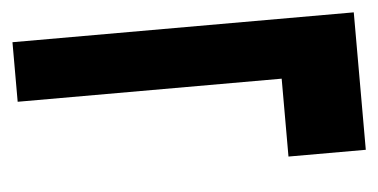

<svg xmlns="http://www.w3.org/2000/svg" viewBox="-39 -485 658 334"><g transform="rotate(-5 290.0 -318.0)"><path d="M453 -198V-334H-8V-438H588V-198Z"/></g></svg>

Font: DM Sans 24pt
Style: Bold
Weight: 700
Designer: Colophon Foundry, Jonny Pinhorn
Foundry: Colophon Foundry
Version: Version 4.004;gftools[0.9.30]